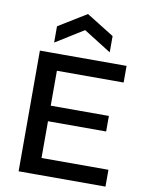

<svg xmlns="http://www.w3.org/2000/svg" viewBox="-97 -967 783 1034"><g transform="rotate(10 295.0 -449.5)"><path d="M78 0V-660H187V0ZM143 0V-92H553V0ZM143 -293V-378H505V-293ZM143 -569V-660H552V-569ZM146 -716V-805L299 -899L450 -805V-716L299 -811Z"/></g></svg>

Font: Bricolage Grotesque 24pt Medium
Style: Regular
Weight: 500
Designer: Mathieu Triay
Foundry: Atelier Triay
Version: Version 1.001;gftools[0.9.33.dev8+g029e19f]